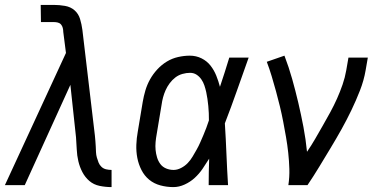

<svg xmlns="http://www.w3.org/2000/svg" viewBox="-34 -755 1554 783"><path d="M421 8Q396 8 372 3Q348 -2 330.5 -17Q313 -32 302 -53Q291 -74 285.5 -97.5Q280 -121 279 -145.5Q278 -170 276 -195L253 -409L67 0H-14L235 -539L224 -625Q224 -633 222 -641Q220 -649 215 -655Q210 -661 202 -663Q194 -665 186 -665H133L132 -735H185Q208 -735 231 -731Q254 -727 270 -713Q286 -699 292.5 -677.5Q299 -656 302 -633L353 -202Q354 -191 355 -180Q356 -169 356.5 -157.5Q357 -146 357.5 -134.5Q358 -123 361 -112.5Q364 -102 368 -92Q372 -82 380 -74.5Q388 -67 399 -64.5Q410 -62 421 -62Z M673 8Q646 8 620 1Q594 -6 574.5 -22Q555 -38 543 -61.5Q531 -85 526 -111Q521 -137 522 -164.5Q523 -192 528 -219L548 -339Q552 -363 559 -386.5Q566 -410 578 -431.5Q590 -453 607.5 -472Q625 -491 646.5 -504Q668 -517 692.5 -522.5Q717 -528 740 -528Q766 -528 788 -517Q810 -506 824.5 -487.5Q839 -469 848 -446.5Q857 -424 863 -401Q873 -431 882.5 -460.5Q892 -490 901 -520H980Q956 -453 932.5 -386Q909 -319 883 -252Q887 -189 889.5 -126Q892 -63 896 0H817Q817 -27 817.5 -54Q818 -81 819 -108Q806 -87 792 -66.5Q778 -46 760 -29.5Q742 -13 719 -2.5Q696 8 673 8ZM674 -62Q689 -62 704.5 -70Q720 -78 731.5 -90Q743 -102 751.5 -116.5Q760 -131 768 -145Q776 -159 782.5 -174Q789 -189 795.5 -204Q802 -219 807.5 -234Q813 -249 818 -264Q818 -279 817.5 -293.5Q817 -308 815.5 -322.5Q814 -337 812 -351.5Q810 -366 807 -379.5Q804 -393 799.5 -406.5Q795 -420 787 -431.5Q779 -443 767.5 -450.5Q756 -458 741 -458Q726 -458 710 -453.5Q694 -449 681 -439Q668 -429 658 -415.5Q648 -402 641.5 -387.5Q635 -373 631 -358Q627 -343 625 -328L605 -208Q602 -192 600.5 -175.5Q599 -159 600.5 -143.5Q602 -128 606.5 -113Q611 -98 620 -86Q629 -74 643.5 -68Q658 -62 674 -62Z M1142 0Q1147 -33 1146 -66Q1145 -99 1141.5 -131.5Q1138 -164 1132.5 -195.5Q1127 -227 1121 -258.5Q1115 -290 1107.5 -321Q1100 -352 1091.5 -383Q1083 -414 1074 -444Q1065 -474 1054 -503L1126 -528Q1144 -481 1157.5 -433Q1171 -385 1182.5 -336Q1194 -287 1203.5 -237Q1213 -187 1218 -136Q1236 -162 1251.5 -189Q1267 -216 1282.5 -243Q1298 -270 1313 -297.5Q1328 -325 1340.5 -353Q1353 -381 1363 -410Q1373 -439 1378 -468L1387 -520H1466L1457 -468Q1450 -427 1434 -386Q1418 -345 1399 -305.5Q1380 -266 1358.5 -227.5Q1337 -189 1314 -151Q1291 -113 1268 -75Q1245 -37 1220 0Z"/></svg>

Font: Iosevka Custom
Style: Italic
Weight: 400
Italic angle: -9°
Monospace: yes
Designer: Belleve Invis
Foundry: Belleve Invis
Version: Version 30.3.3; ttfautohint (v1.8.3)